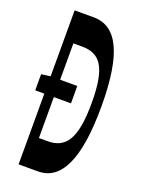

<svg xmlns="http://www.w3.org/2000/svg" viewBox="-142 -809 641 873"><g transform="rotate(20 178.0 -372.5)"><path d="M19 -420V-342H63V0H157C267 0 327 -117 327 -376C327 -635 267 -745 155 -745H63V-426ZM109 -144V-342H192V-426H109V-602H151C237 -602 280 -553 280 -376C280 -199 237 -144 151 -144Z"/></g></svg>

Font: 寒蝉无机体 CompactMedium
Style: Regular
Weight: 500
Width: 3
Designer: ChillTanhei {Warren2060}; 
Source Han Sans {Ryoko NISHIZUKA 西塚涼子 (kana, bopomofo & ideographs); Paul D. Hunt (Latin, Gre
Foundry: ChillType&Adobe
Version: Version 1.000;Glyphs 3.1.1 (3135)